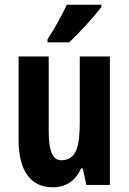

<svg xmlns="http://www.w3.org/2000/svg" viewBox="-20 -786 548 816"><path d="M411 -756V-766H264C243 -722 217 -672 182 -619V-606H274C320 -649 384 -720 411 -756ZM447 -546H319V-268C319 -163 305 -105 240 -105C203 -105 187 -146 187 -228V-546H59V-191C59 -65 107 10 204 10C260 10 300 -17 325 -70H332L347 0H447Z"/></svg>

Font: Noto Sans Kannada ExtraCondensed
Style: Bold
Weight: 700
Width: 2
Designer: Jelle Bosma - Monotype Design Team
Foundry: Monotype Imaging Inc.
Version: Version 2.005